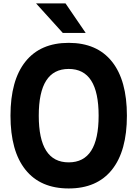

<svg xmlns="http://www.w3.org/2000/svg" viewBox="-20 -1065 790 1104"><path d="M40.3 -400Q40.3 -603.4 126.4 -711Q212.4 -818.6 375 -818.6Q537.6 -818.6 623.6 -711Q709.7 -603.4 709.7 -400Q709.7 -196.6 623.6 -89Q537.6 18.6 375 18.6Q212.4 18.6 126.4 -89Q40.3 -196.6 40.3 -400ZM547.1 -400Q547.1 -534.7 504.3 -601.6Q461.6 -668.6 375 -668.6Q288.4 -668.6 245.7 -601.6Q202.9 -534.7 202.9 -400Q202.9 -265.3 245.7 -198.4Q288.4 -131.4 375 -131.4Q461.6 -131.4 504.3 -198.4Q547.1 -265.3 547.1 -400ZM341.2 -875.5 187.5 -1045.3H356.9L472.8 -875.5Z"/></svg>

Font: Martian Mono Custom sWd Rg
Style: Regular
Weight: 400
Width: 6
Monospace: yes
Designer: Alex Havermale
Foundry: Evil Martians
Version: Version 1.000